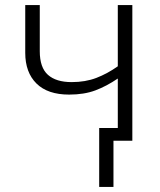

<svg xmlns="http://www.w3.org/2000/svg" viewBox="-20 -552 627 753"><path d="M499 -532V0H425V181H369V-50H442V-244Q398 -214 354 -197.5Q310 -181 251 -181Q167 -181 123 -224.5Q79 -268 79 -345V-532H136V-351Q136 -287 168 -258.5Q200 -230 261 -230Q315 -230 358 -246.5Q401 -263 442 -292V-532Z"/></svg>

Font: RS Noto Sans Light
Style: Regular
Weight: 300
Designer: Monotype Design Team
Foundry: Monotype Imaging Inc.
Version: Version 3.10